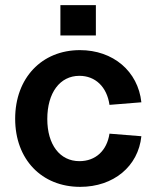

<svg xmlns="http://www.w3.org/2000/svg" viewBox="-20 -711 609 747"><path d="M292 16C422 16 518 -64 530 -181L406 -191C396 -125 352 -84 289 -84C213 -84 164 -148 164 -248C164 -350 213 -416 289 -416C351 -416 396 -373 406 -303L530 -313C517 -434 420 -516 291 -516C142 -516 39 -407 39 -249C39 -91 142 16 292 16ZM215 -573H353V-691H215Z"/></svg>

Font: Uncut Sans Semibold
Style: Regular
Weight: 600
Designer: Kasper Nordkvist
Foundry: UNCUT.wtf
Version: Version 1.304;Glyphs 3.2 (3246)